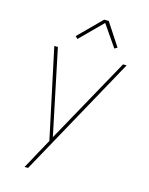

<svg xmlns="http://www.w3.org/2000/svg" viewBox="-139 -832 877 1133"><g transform="rotate(15 300.0 -265.5)"><path d="M124 215Q136 194 147.5 173Q159 152 170 131L226 29L109 -520H131L240 2L529 -520H551L146 215ZM230 -595 216 -609 353 -746H381L472 -607L455 -597L364 -729Z"/></g></svg>

Font: Iosevka Aile Thin Oblique
Style: Regular
Weight: 100
Italic angle: -9°
Designer: Belleve Invis
Foundry: Belleve Invis
Version: Version 31.1.0; ttfautohint (v1.8.4)